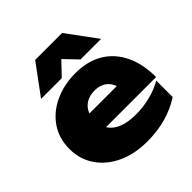

<svg xmlns="http://www.w3.org/2000/svg" viewBox="-216 -989 1174 1174"><g transform="rotate(-45 371.0 -402.0)"><path d="M395 17Q289 17 206 -21Q123 -59 75 -128Q27 -197 27 -289Q27 -379 73.5 -447Q120 -515 200.5 -552.5Q281 -590 381 -590Q486 -590 560 -545.5Q634 -501 673.5 -418.5Q713 -336 713 -224H214V-355H581L514 -310Q510 -349 494 -376.5Q478 -404 451.5 -418Q425 -432 389 -432Q348 -432 319 -416Q290 -400 274.5 -371.5Q259 -343 259 -307Q259 -256 281.5 -221Q304 -186 350 -167.5Q396 -149 464 -149Q526 -149 587 -164Q648 -179 698 -208V-66Q637 -26 561.5 -4.5Q486 17 395 17ZM264 -821H497L640 -627H462L327 -768H434L300 -627H121Z"/></g></svg>

Font: Unbounded ExtraBold
Style: Regular
Weight: 800
Designer: Luke Prowse, Jean-Baptiste Morizot, Fátima Lázaro, Florian Runge
Foundry: NaN
Version: Version 1.701;gftools[0.9.28.dev5+ged2979d]